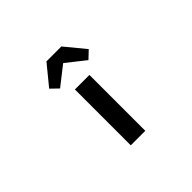

<svg xmlns="http://www.w3.org/2000/svg" viewBox="-180 -1101 1360 1360"><g transform="rotate(-45 500.0 -421.5)"><path d="M426.8 0V-559.6H572.3V0ZM301.8 -692.4 424.8 -842.8H574.2L698.2 -692.4L641.6 -638.7L502 -749H498L357.4 -638.7Z"/></g></svg>

Font: GenEi Gothic M Regular
Style: Bold
Weight: 700
Designer: o_tamon (Modified); [Source Han Sans]
Ryoko NISHIZUKA  (kana & ideographs); Paul D. Hunt (Latin, Greek & Cyrillic); Wenl
Version: Version 1.1a;Original Version 1.004